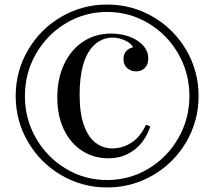

<svg xmlns="http://www.w3.org/2000/svg" viewBox="-20 -802 934 836"><path d="M844.7 -383.8Q844.7 -275.9 791.3 -184.3Q737.8 -92.8 646.2 -39.3Q554.7 14.2 446.3 14.2Q338.4 14.2 246.8 -39.3Q155.3 -92.8 101.8 -184.3Q48.3 -275.9 48.3 -383.8Q48.3 -492.2 101.8 -583.7Q155.3 -675.3 246.8 -728.8Q338.4 -782.2 446.3 -782.2Q554.7 -782.2 646.2 -728.8Q737.8 -675.3 791.3 -583.7Q844.7 -492.2 844.7 -383.8ZM88.4 -383.8Q88.4 -284.7 136.5 -200.7Q184.6 -116.7 266.8 -67.4Q349.1 -18.1 446.3 -18.1Q543.9 -18.1 626.2 -67.4Q708.5 -116.7 756.6 -200.7Q804.7 -284.7 804.7 -383.8Q804.7 -483.4 756.6 -567.4Q708.5 -651.4 626.2 -700.7Q543.9 -750 446.3 -750Q349.1 -750 266.8 -700.7Q184.6 -651.4 136.5 -567.4Q88.4 -483.4 88.4 -383.8ZM583.5 -621.1Q625.5 -591.8 625.5 -546.9Q625.5 -521 610.6 -506.1Q595.7 -491.2 572.8 -491.2Q549.3 -491.2 533.4 -505.9Q517.6 -520.5 517.6 -544.9Q517.6 -565.4 528.8 -578.6Q540 -591.8 559.6 -596.2Q549.8 -614.3 523.9 -626.2Q498 -638.2 469.7 -638.2Q420.4 -638.2 383.3 -599.1Q326.7 -536.6 326.7 -390.1Q326.7 -307.6 345.9 -255.4Q365.2 -203.1 397.2 -179.4Q429.2 -155.8 469.7 -155.8Q513.2 -155.8 552 -180.7Q590.8 -205.6 615.7 -258.8L634.3 -252Q623.5 -216.3 600.1 -184.8Q576.7 -153.3 539.1 -133.1Q501.5 -112.8 451.7 -112.8Q388.7 -112.8 338.1 -145Q287.6 -177.2 258.5 -237.3Q229.5 -297.4 229.5 -377.9Q229.5 -459 259 -522.2Q288.6 -585.4 341.8 -620.6Q395 -655.8 463.4 -655.8Q497.6 -655.8 529.3 -647Q561 -638.2 583.5 -621.1Z"/></svg>

Font: TypoPRO Playfair Display SC
Style: Regular
Weight: 400
Designer: Claus Eggers Sørensen
Foundry: Claus Eggers Sørensen
Version: Version 1.004;PS 001.004;hotconv 1.0.70;makeotf.lib2.5.58329